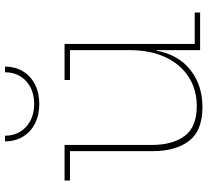

<svg xmlns="http://www.w3.org/2000/svg" viewBox="-50 -746 806 745"><g transform="rotate(-90 352.5 -374.0)"><path d="M530 -505H414V-526H554V-21H676V0H530ZM162 -526V-189Q162 -106.5 197 -59.8Q232 -13 313 -13Q376.5 -13 425.5 -44.2Q474.5 -75.5 502.2 -134Q530 -192.5 530 -275L539 -169H528Q511.5 -83 452.2 -37Q393 9 309 9Q217.5 9 177.8 -42.8Q138 -94.5 138 -185V-505H24V-526ZM466 -757Q466 -717.5 447.8 -687.5Q429.5 -657.5 396.8 -640.8Q364 -624 321 -624Q278 -624 245.2 -640.8Q212.5 -657.5 194.2 -687.5Q176 -717.5 176 -757H198Q198 -707 232.2 -675.5Q266.5 -644 321 -644Q376 -644 410 -675.5Q444 -707 444 -757Z"/></g></svg>

Font: Hepta Slab ExtraLight ExtraLight
Style: Regular
Weight: 250
Version: Version 1.102